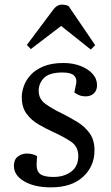

<svg xmlns="http://www.w3.org/2000/svg" viewBox="-20 -795 480 829"><path d="M211 -31Q257 -31 287.5 -54Q318 -77 318 -121Q318 -162 287 -183Q256 -204 212 -224Q179 -239 147 -257.5Q115 -276 94.5 -304Q74 -332 74 -376Q74 -398 83 -423.5Q92 -449 112.5 -471.5Q133 -494 168 -508.5Q203 -523 254 -523Q294 -523 327 -510.5Q360 -498 379.5 -476.5Q399 -455 399 -427Q399 -405 385.5 -392Q372 -379 351 -379Q333 -379 320.5 -384.5Q308 -390 301 -396L309 -435Q313 -456 299.5 -469Q286 -482 250 -482Q193 -482 170 -458.5Q147 -435 147 -403Q147 -367 177.5 -345.5Q208 -324 246 -306Q282 -288 314.5 -268Q347 -248 367.5 -219Q388 -190 388 -146Q388 -77 338.5 -31.5Q289 14 200 14Q129 14 84.5 -12Q40 -38 40 -79Q40 -106 57 -119Q74 -132 96 -132Q121 -132 140 -121L138 -83Q138 -55 154.5 -43Q171 -31 211 -31ZM391 -600 372 -581 244 -683 113 -583 96 -601 203 -744Q213 -759 223.5 -767Q234 -775 247 -775Q263 -775 276 -769Z"/></svg>

Font: Literata 36pt
Style: Italic
Weight: 400
Italic angle: -2°
Designer: Latin by Veronika Burian and Jose Scaglione. Greek by Irene Vlachou. Cyrillic by Vera Evstafieva
Foundry: TypeTogether
Version: Version 3.002